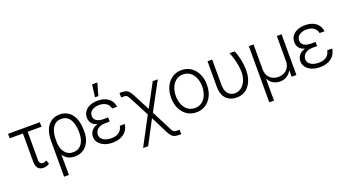

<svg xmlns="http://www.w3.org/2000/svg" viewBox="-72 -1490 4370 2418"><g transform="rotate(-20 2112.5 -281.5)"><path d="M418 -545.9V-485.8H-7.8V-545.9ZM169.4 -545.9H232.9V-115.2Q232.9 -85.9 240.5 -72.5Q248 -59.1 259.5 -55.2Q271 -51.3 283.7 -51.3Q296.4 -51.3 308.8 -55.9Q321.3 -60.5 330.1 -65.9L347.2 -15.1Q325.7 0 305.7 4.6Q285.6 9.3 265.6 9.3Q218.8 9.3 194.1 -20Q169.4 -49.3 169.4 -115.2Z M470.7 203.1V-276.9Q470.7 -367.2 497.3 -428.7Q523.9 -490.2 572 -521.7Q620.1 -553.2 684.6 -553.2Q737.3 -553.2 778.3 -532.5Q819.3 -511.7 847.4 -473.1Q875.5 -434.6 889.9 -380.4Q904.3 -326.2 904.3 -259.3V-247.6Q904.8 -171.9 879.2 -113.8Q853.5 -55.7 804.9 -22.7Q756.3 10.3 687.5 10.3Q632.3 10.3 593.8 -11.7Q555.2 -33.7 530 -75.2Q504.9 -116.7 490.7 -174.3L532.2 -225.1Q534.2 -193.4 543.2 -161.6Q552.2 -129.9 570.6 -104.2Q588.9 -78.6 617.2 -63Q645.5 -47.4 685.5 -47.4Q738.3 -47.4 772.2 -74Q806.2 -100.6 823 -146Q839.8 -191.4 839.8 -247.6V-259.3Q839.8 -328.6 823 -381.3Q806.2 -434.1 772 -463.9Q737.8 -493.7 684.6 -493.7Q631.3 -493.7 597.4 -463.9Q563.5 -434.1 547.6 -384.8Q531.7 -335.4 532.2 -277.3L535.2 203.1Z M1185.1 -287.1H1247.1V-252.9H1185.5Q1145.5 -252.9 1115 -239.3Q1084.5 -225.6 1067.4 -201.9Q1050.3 -178.2 1050.3 -147.5Q1049.8 -103 1090.3 -75.9Q1130.9 -48.8 1197.8 -48.3Q1264.6 -48.8 1301.5 -77.4Q1338.4 -106 1349.6 -159.7H1416Q1410.6 -121.1 1393.6 -90.1Q1376.5 -59.1 1347.9 -36.6Q1319.3 -14.2 1281 -2.2Q1242.7 9.8 1195.3 9.8Q1132.3 9.8 1084.7 -10Q1037.1 -29.8 1010.5 -64.5Q983.9 -99.1 983.4 -145Q983.4 -171.4 993.9 -196.8Q1004.4 -222.2 1027.8 -242.4Q1051.3 -262.7 1090.1 -274.9Q1128.9 -287.1 1185.1 -287.1ZM1247.1 -264.6H1185.1Q1128.9 -264.6 1091.6 -275.6Q1054.2 -286.6 1033 -305.2Q1011.7 -323.7 1002.9 -347.4Q994.1 -371.1 994.1 -396Q994.6 -444.8 1019.5 -479.7Q1044.4 -514.6 1089.1 -533.7Q1133.8 -552.7 1193.4 -552.7Q1251.5 -552.7 1295.2 -534.4Q1338.9 -516.1 1365.7 -481.2Q1392.6 -446.3 1399.9 -396.5H1333.5Q1323.2 -443.8 1287.4 -469.2Q1251.5 -494.6 1193.4 -495.1Q1131.8 -494.6 1095.2 -467.8Q1058.6 -440.9 1058.6 -397Q1058.1 -356.4 1090.6 -332.8Q1123 -309.1 1185.5 -308.6H1247.1ZM1178.2 -603.5 1199.2 -768.6H1269.5L1223.1 -603.5Z M1528.8 204.1 1747.6 -208H1779.3L1928.7 85.4Q1942.4 112.8 1953.1 125.5Q1963.9 138.2 1978.3 141.4Q1992.7 144.5 2019 144.5H2039.6V204.1H2019Q1980.5 204.1 1956.1 197.5Q1931.6 190.9 1913.6 171.1Q1895.5 151.4 1875.5 112.8L1762.7 -110.8L1596.7 204.1ZM1738.8 -154.8 1597.7 -425.8Q1582 -455.6 1571.8 -469.2Q1561.5 -482.9 1547.9 -486.3Q1534.2 -489.7 1507.3 -489.3H1486.8V-549.3H1507.3Q1546.4 -549.3 1570.1 -542Q1593.8 -534.7 1611.8 -513.9Q1629.9 -493.2 1650.4 -453.6L1764.2 -234.9L1930.7 -545.9H1998.5L1787.6 -154.8Z M2316.9 11.7Q2246.1 11.7 2191.9 -24.2Q2137.7 -60.1 2107.2 -123.8Q2076.7 -187.5 2076.7 -270Q2076.7 -354 2107.2 -417.7Q2137.7 -481.4 2191.9 -517.3Q2246.1 -553.2 2316.9 -553.2Q2387.7 -553.2 2441.7 -517.3Q2495.6 -481.4 2526.4 -417.7Q2557.1 -354 2557.1 -270Q2557.1 -187.5 2526.6 -123.8Q2496.1 -60.1 2441.9 -24.2Q2387.7 11.7 2316.9 11.7ZM2316.9 -45.9Q2374 -45.9 2413.3 -76.4Q2452.6 -106.9 2473.1 -158.2Q2493.7 -209.5 2493.7 -270Q2493.7 -331.5 2473.1 -382.8Q2452.6 -434.1 2413.1 -464.8Q2373.5 -495.6 2316.9 -495.6Q2260.3 -495.6 2220.9 -464.6Q2181.6 -433.6 2160.9 -382.6Q2140.1 -331.5 2140.1 -270Q2140.1 -209.5 2160.6 -158.2Q2181.2 -106.9 2220.7 -76.4Q2260.3 -45.9 2316.9 -45.9Z M2665 -545.9H2727.5L2728 -208Q2728.5 -151.4 2745.4 -116.5Q2762.2 -81.5 2790.8 -65.2Q2819.3 -48.8 2853.5 -48.3Q2903.8 -48.8 2941.7 -78.9Q2979.5 -108.9 3000.7 -160.4Q3022 -211.9 3021.5 -276.4Q3021 -317.9 3012.7 -365.2Q3004.4 -412.6 2990.7 -459.7Q2977.1 -506.8 2960 -545.9H3027.8Q3042.5 -515.6 3055.4 -469.7Q3068.4 -423.8 3076.4 -372.8Q3084.5 -321.8 3084.5 -275.9Q3084.5 -218.3 3070.3 -166.7Q3056.2 -115.2 3027.8 -75.4Q2999.5 -35.6 2956.5 -12.9Q2913.6 9.8 2856 9.8Q2771 9.8 2717.5 -44.2Q2664.1 -98.1 2664.6 -210Z M3219.2 206.5V-545.9H3282.2V-208Q3282.7 -163.1 3302.2 -128.2Q3321.8 -93.3 3356.9 -74Q3392.1 -54.7 3438.5 -54.7Q3484.9 -54.7 3520 -74.2Q3555.2 -93.8 3574.7 -128.4Q3594.2 -163.1 3594.2 -208V-545.9H3657.7V0H3594.2V-83H3590.3Q3568.8 -40 3528.1 -16.4Q3487.3 7.3 3438.5 6.8Q3389.2 7.3 3348.6 -16.4Q3308.1 -40 3286.6 -83H3282.2V206.5Z M3964.8 -287.1H4026.9V-252.9H3965.3Q3925.3 -252.9 3894.8 -239.3Q3864.3 -225.6 3847.2 -201.9Q3830.1 -178.2 3830.1 -147.5Q3829.6 -103 3870.1 -75.9Q3910.6 -48.8 3977.5 -48.3Q4044.4 -48.8 4081.3 -77.4Q4118.2 -106 4129.4 -159.7H4195.8Q4190.4 -121.1 4173.3 -90.1Q4156.2 -59.1 4127.7 -36.6Q4099.1 -14.2 4060.8 -2.2Q4022.5 9.8 3975.1 9.8Q3912.1 9.8 3864.5 -10Q3816.9 -29.8 3790.3 -64.5Q3763.7 -99.1 3763.2 -145Q3763.2 -171.4 3773.7 -196.8Q3784.2 -222.2 3807.6 -242.4Q3831.1 -262.7 3869.9 -274.9Q3908.7 -287.1 3964.8 -287.1ZM4026.9 -264.6H3964.8Q3908.7 -264.6 3871.3 -275.6Q3834 -286.6 3812.7 -305.2Q3791.5 -323.7 3782.7 -347.4Q3773.9 -371.1 3773.9 -396Q3774.4 -444.8 3799.3 -479.7Q3824.2 -514.6 3868.9 -533.7Q3913.6 -552.7 3973.1 -552.7Q4031.2 -552.7 4075 -534.4Q4118.7 -516.1 4145.5 -481.2Q4172.4 -446.3 4179.7 -396.5H4113.3Q4103 -443.8 4067.1 -469.2Q4031.2 -494.6 3973.1 -495.1Q3911.6 -494.6 3875 -467.8Q3838.4 -440.9 3838.4 -397Q3837.9 -356.4 3870.4 -332.8Q3902.8 -309.1 3965.3 -308.6H4026.9Z"/></g></svg>

Font: Inter Tight Light
Style: Regular
Weight: 300
Designer: Rasmus Andersson
Foundry: rsms
Version: Version 3.004